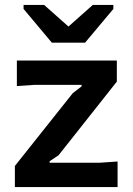

<svg xmlns="http://www.w3.org/2000/svg" viewBox="-20 -754 537 774"><path d="M40 0V-85L273 -378L309 -406V-412H120L48 -407V-510H451V-425L216 -128L180 -104V-98H382L454 -103V0ZM189 -582 75 -718V-734H158L256 -647L354 -734H437V-718L323 -582Z"/></svg>

Font: AR One Sans SemiBold
Style: Regular
Weight: 600
Designer: Niteesh Yadav
Foundry: Niteesh Yadav
Version: Version 1.001;gftools[0.9.33]